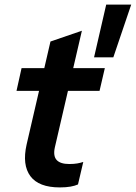

<svg xmlns="http://www.w3.org/2000/svg" viewBox="-20 -807 592 837"><path d="M241 10Q149 10 112.5 -39Q76 -88 96 -177L200 -626L337 -673L219 -164Q211 -127 227 -109.5Q243 -92 282 -92Q302 -92 316.5 -94.5Q331 -97 343 -101L320 -3Q307 3 287.5 6.5Q268 10 241 10ZM52 -411 74 -510H437L414 -411ZM474 -557H390L443 -787H552Z"/></svg>

Font: Instrument Sans SemiBold
Style: Italic
Weight: 600
Italic angle: -13°
Designer: Rodrigo Fuenzalida
Foundry: fragTYPE
Version: Version 1.000;gftools[0.9.28]